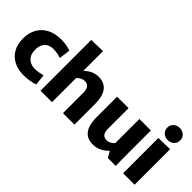

<svg xmlns="http://www.w3.org/2000/svg" viewBox="-8 -1370 2000 2000"><g transform="rotate(45 992.5 -370.0)"><path d="M305.3 11.7Q222.8 11.7 161 -19.8Q99.2 -51.2 64.8 -111.3Q30.3 -171.3 30.3 -257.5Q30.3 -336.3 63.6 -398.1Q96.8 -459.8 161.9 -495.3Q227 -530.8 323.2 -530.8Q354.5 -530.8 392.2 -525.2Q429.8 -519.7 462 -507.2L445.2 -383.5Q424.8 -390.8 394.6 -396.8Q364.3 -402.7 332.2 -402.7Q294 -402.7 264.7 -387.3Q235.5 -372 219.2 -340.8Q202.8 -309.7 202.8 -261.7Q202.8 -210.7 222.4 -179.2Q242 -147.7 273.5 -133Q305 -118.3 340.3 -118.3Q372.3 -118.3 402.4 -124.3Q432.5 -130.3 454 -135.8L466.7 -14.7Q438.8 -3.7 392.8 4Q346.8 11.7 305.3 11.7Z M544 -748 713.3 -751.8V-463.3H715.2Q738.3 -485.2 762.5 -500.3Q786.7 -515.5 813.2 -523.6Q839.7 -531.7 868.8 -531.7Q918 -531.7 951.7 -514.7Q985.3 -497.7 1005.6 -466.8Q1025.8 -435.8 1035 -394.3Q1044.2 -352.8 1044.2 -303.8V0H875V-298.2Q875 -321.7 870.9 -340.1Q866.8 -358.5 858.1 -371.3Q849.3 -384.2 835.2 -391.3Q821 -398.3 800.8 -398.3Q782 -398.3 765.6 -391.8Q749.2 -385.2 736.2 -375.8Q723.3 -366.3 713.3 -356V0H544.2Z M1328.8 11.7Q1261 11.7 1222.3 -18.8Q1183.7 -49.3 1168.1 -101Q1152.5 -152.7 1152.5 -215.5V-520H1321.7V-216.7Q1321.7 -171.3 1338.7 -146.5Q1355.8 -121.7 1396 -121.7Q1415 -121.7 1430.4 -127.7Q1445.8 -133.8 1458.5 -143.7Q1471.2 -153.5 1481 -164V-520H1650.2V-172.5Q1650.2 -123.2 1650.7 -80.2Q1651.2 -37.2 1653 0H1535.7L1499.3 -65.8H1495Q1478.5 -47.8 1453.7 -29.8Q1428.8 -11.7 1397.1 0Q1365.3 11.7 1328.8 11.7Z M1760.7 -520 1929.8 -523.8V0H1760.7ZM1844.8 -573Q1805.7 -573 1777.8 -597.5Q1749.8 -622 1749.8 -662Q1749.8 -702.2 1777.8 -727.1Q1805.7 -752 1844.8 -752Q1884 -752 1911.8 -727.1Q1939.7 -702.2 1939.7 -662Q1939.7 -622 1911.8 -597.5Q1884 -573 1844.8 -573Z"/></g></svg>

Font: Murecho Thin
Style: Regular
Weight: 100
Designer: Neil Summerour
Foundry: Positype
Version: Version 1.010